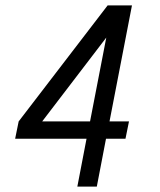

<svg xmlns="http://www.w3.org/2000/svg" viewBox="-20 -690 590 710"><path d="M266 0 300 -177H36L49 -241L378 -670H468L385 -241H457L444 -177H372L338 0ZM313 -241 373 -551 136 -241Z"/></svg>

Font: Lode
Style: Italic
Weight: 400
Italic angle: -11°
Monospace: yes
Designer: Belleve Invis
Foundry: Belleve Invis
Version: Version 29.2.0; ttfautohint (v1.8.3)